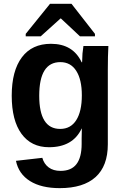

<svg xmlns="http://www.w3.org/2000/svg" viewBox="-20 -767 651 999"><path d="M291 211.9Q194.8 211.9 136 175Q77.1 138.2 63 69.8L200.2 54.2Q209 85.9 233.2 104Q257.3 122.1 294.9 122.1Q351.1 122.1 377.9 86.9Q404.8 51.8 404.8 -18.1V-45.9L405.8 -98.1H404.8Q358.9 -1 234.9 -1Q142.6 -1 91.8 -70.8Q41 -140.6 41 -269Q41 -398.4 93.8 -468.8Q146.5 -539.1 245.1 -539.1Q359.9 -539.1 404.8 -442.9H407.2Q407.2 -450.7 409.2 -488.8Q411.6 -512.2 414.1 -527.8H543.9Q541 -475.1 541 -405.8V-16.1Q541 96.7 477.3 154.3Q413.6 211.9 291 211.9ZM405.8 -271Q405.8 -353 376.7 -398.4Q347.7 -443.8 293.9 -443.8Q184.1 -443.8 184.1 -269Q184.1 -96.2 293 -96.2Q347.7 -96.2 376.7 -141.8Q405.8 -187.5 405.8 -271ZM352.1 -747.1 474.1 -590.8V-578.1H396L296.9 -670.9H294.9L191.9 -578.1H113.8V-590.8L240.2 -747.1Z"/></svg>

Font: Libra Sans Modern
Style: Bold
Weight: 700
Foundry: Stefan Peev, Context Ltd
Version: Version 1.000